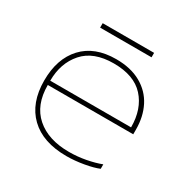

<svg xmlns="http://www.w3.org/2000/svg" viewBox="-143 -746 892 899"><g transform="rotate(30 303.5 -297.0)"><path d="M163 -609H441V-585H163ZM60 -240Q60 -358 123.5 -426.5Q187 -495 303 -495Q382 -495 437 -464Q492 -433 519.5 -379Q547 -325 547 -255V-230H85Q85 -122 150 -65Q215 -8 327 -8Q373 -8 417.5 -16.5Q462 -25 496 -38V-14Q468 -2 419.5 6.5Q371 15 327 15Q199 15 129.5 -52Q60 -119 60 -240ZM522 -253Q522 -352 467.5 -412Q413 -472 303 -472Q194 -472 139.5 -410Q85 -348 85 -253Z"/></g></svg>

Font: Prompt Thin
Style: Regular
Weight: 250
Designer: Katatrad Team
Foundry: CadsonDemak
Version: Version 1.001